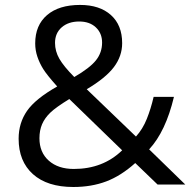

<svg xmlns="http://www.w3.org/2000/svg" viewBox="-20 -745 770 775"><path d="M202.1 -571.8Q202.1 -538.1 219.7 -507.6Q237.3 -477.1 279.8 -434.1Q342.8 -470.7 367.4 -501.7Q392.1 -532.7 392.1 -573.2Q392.1 -610.8 366.9 -634.5Q341.8 -658.2 299.8 -658.2Q256.3 -658.2 229.2 -634.8Q202.1 -611.3 202.1 -571.8ZM277.8 -63Q395.5 -63 473.1 -138.2L259.8 -345.2Q205.6 -312 183.1 -290.3Q160.6 -268.6 149.9 -243.7Q139.2 -218.8 139.2 -187Q139.2 -129.9 177 -96.4Q214.8 -63 277.8 -63ZM55.2 -185.1Q55.2 -248.5 89.1 -297.4Q123 -346.2 210.9 -396Q169.4 -442.4 154.5 -466.3Q139.6 -490.2 130.9 -516.1Q122.1 -542 122.1 -569.8Q122.1 -643.1 169.9 -684.1Q217.8 -725.1 303.2 -725.1Q382.3 -725.1 427.7 -684.3Q473.1 -643.6 473.1 -570.8Q473.1 -518.6 439.9 -474.4Q406.7 -430.2 330.1 -384.8L528.8 -193.8Q556.2 -224.1 572.5 -264.9Q588.9 -305.7 600.1 -354H682.1Q648.9 -214.4 582 -142.1L728 0H616.2L525.9 -86.9Q468.3 -35.2 408.7 -12.7Q349.1 9.8 275.9 9.8Q170.9 9.8 113 -42Q55.2 -93.8 55.2 -185.1Z"/></svg>

Font: QFn1     
Style: Regular
Weight: 400
Foundry: Ascender Corporation
Version: Version 1.10